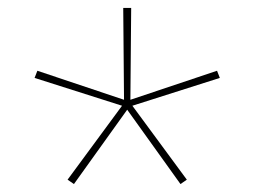

<svg xmlns="http://www.w3.org/2000/svg" viewBox="-20 -783 640 483"><path d="M166 -320 150 -331 287 -517 67 -587 74 -605 292 -532 290 -763H310L308 -532L526 -605L533 -587L313 -517L450 -331L434 -320L300 -507Z"/></svg>

Font: Iosevka Curly Thin Extended
Style: Regular
Weight: 100
Width: 7
Monospace: yes
Designer: Belleve Invis
Foundry: Belleve Invis
Version: Version 11.1.0; ttfautohint (v1.8.3)